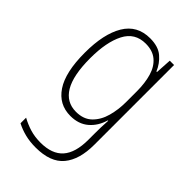

<svg xmlns="http://www.w3.org/2000/svg" viewBox="-234 -622 946 946"><g transform="rotate(45 239.0 -149.0)"><path d="M227 -539Q284 -539 316 -511.5Q348 -484 364 -445H368L373 -529H403V27Q403 130 357 185.5Q311 241 208 241Q167 241 133.5 232.5Q100 224 71 209V170Q102 187 135 197Q168 207 208 207Q288 207 326.5 163.5Q365 120 365 30V-10Q365 -33 365.5 -55Q366 -77 368 -105H365Q350 -53 313 -21.5Q276 10 219 10Q139 10 94 -57.5Q49 -125 49 -261Q49 -392 93 -465.5Q137 -539 227 -539ZM230 -505Q155 -505 121 -439Q87 -373 87 -261Q87 -141 122 -82.5Q157 -24 224 -24Q277 -24 308 -54.5Q339 -85 352 -132.5Q365 -180 365 -232V-308Q365 -365 352 -409.5Q339 -454 309 -479.5Q279 -505 230 -505Z"/></g></svg>

Font: Noto Sans Khmer Condensed ExtraLight
Style: Regular
Weight: 200
Width: 3
Designer: Danh Hong and the Monotype Design Team
Foundry: Monotype Imaging Inc.
Version: Version 2.004; ttfautohint (v1.8.4.7-5d5b)